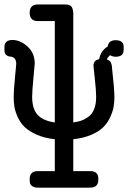

<svg xmlns="http://www.w3.org/2000/svg" viewBox="-28 -631 582 873"><path d="M-7.8 -402.8V-417Q-7.8 -449.2 28.8 -449.2Q64 -449.2 96.9 -419.7Q129.9 -390.1 129.9 -341.8Q129.9 -335 124 -275.9Q118.2 -216.8 118.2 -190.9Q118.2 -136.7 142.6 -109.4Q167 -82 221.2 -74.2V-535.2H144Q106.9 -535.2 106.9 -573Q106.9 -610.8 145 -610.8H266.1Q291 -610.8 298.1 -599.4Q305.2 -587.9 305.2 -566.9V-74.2Q325.2 -77.1 340.1 -82Q355 -86.9 372.6 -98.9Q390.1 -110.8 399.7 -134Q409.2 -157.2 409.2 -189.9Q409.2 -218.8 403.1 -273.4Q397 -328.1 397 -331.1Q397 -357.9 422.9 -361.8Q429.7 -399.9 461.9 -419.9Q465.8 -447.8 497.1 -448.2Q534.2 -448.2 534.2 -418V-403.8Q534.2 -373 498 -373Q483.9 -373 473.1 -379.9H472.2L462.9 -370.1L458 -360.8Q464.8 -357.9 469.5 -355Q474.1 -352.1 476.1 -346.4Q478 -340.8 479 -338.9Q480 -336.9 481 -327.9Q481.9 -318.8 481.9 -315.9Q491.7 -232.9 492.2 -189Q492.2 -166 488.5 -145Q484.9 -124 472.9 -97.9Q460.9 -71.8 441.4 -52.5Q421.9 -33.2 387 -18.1Q352.1 -2.9 305.2 2V147H381.8Q420.9 147 418.9 184.1Q420.9 222.2 380.9 222.2H144Q127.9 222.2 118.9 215.6Q109.9 209 108.4 201.9Q106.9 194.8 106.9 183.1Q106.9 147 144 147H221.2V2Q174.3 -2.9 139.2 -18.6Q104 -34.2 84.5 -53Q64.9 -71.8 53 -97.9Q41 -124 37.6 -145Q34.2 -166 34.2 -189Q34.2 -219.7 40 -277.3Q45.9 -335 45.9 -340.8Q45.9 -348.6 43.9 -354.7Q42 -360.8 39.1 -364.5Q36.1 -368.2 32 -370.1Q27.8 -372.1 25.4 -372.6Q22.9 -373 19 -374H15.1Q-7.8 -378.9 -7.8 -402.8Z"/></svg>

Font: CMU Typewriter Text
Style: Bold
Weight: 700
Version: Version 0.7.0